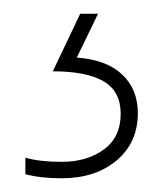

<svg xmlns="http://www.w3.org/2000/svg" viewBox="-20 -71 245 280"><path d="M181 94Q181 137 150 163Q119 189 70 189Q39 189 17 183V159Q38 165 70 165Q107 165 131.5 147Q156 129 156 95Q156 62 131 47.5Q106 33 57 33L97 -51H123L92 13Q135 16 158 37.5Q181 59 181 94Z"/></svg>

Font: Noto Sans Tamil UI SemiCondensed Thin
Style: Regular
Weight: 100
Width: 4
Designer: Jelle Bosma - Monotype Design Team
Foundry: Monotype Imaging Inc.
Version: Version 2.004; ttfautohint (v1.8.4.7-5d5b)